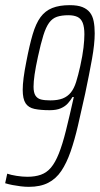

<svg xmlns="http://www.w3.org/2000/svg" viewBox="-21 -716 387 744"><path d="M91 8Q76 8 59.5 6Q43 4 27.5 1Q12 -2 -1 -6L7 -43Q21 -38 43.5 -34.5Q66 -31 85 -31Q115 -31 137.5 -39Q160 -47 176.5 -66.5Q193 -86 207 -121Q221 -156 234.5 -210Q248 -264 265 -340H260Q253 -328 242.5 -316Q232 -304 215 -296.5Q198 -289 172 -289Q136 -289 112.5 -294Q89 -299 78 -316Q67 -333 67 -368Q67 -388 70.5 -415Q74 -442 81 -477Q93 -540 105.5 -582.5Q118 -625 136 -649.5Q154 -674 181.5 -685Q209 -696 249 -696Q280 -696 298.5 -688.5Q317 -681 327.5 -667.5Q338 -654 342 -633.5Q346 -613 346 -587Q346 -546 335.5 -487.5Q325 -429 309 -353Q294 -285 281 -229Q268 -173 252.5 -128.5Q237 -84 216.5 -53.5Q196 -23 165.5 -7.5Q135 8 91 8ZM174 -327Q203 -327 222 -334.5Q241 -342 253.5 -357.5Q266 -373 274 -398.5Q282 -424 290 -460Q299 -501 302.5 -531Q306 -561 306 -583Q306 -611 299.5 -627.5Q293 -644 279 -650.5Q265 -657 244 -657Q218 -657 200 -651Q182 -645 169.5 -628Q157 -611 147 -579Q137 -547 126 -496Q117 -455 113 -427Q109 -399 109 -380Q109 -357 116.5 -345.5Q124 -334 138 -330.5Q152 -327 174 -327Z"/></svg>

Font: Saira UltraCondensed ExtraLight
Style: Italic
Weight: 250
Width: 1
Italic angle: -12°
Designer: Hector Gatti with collaboration of the Omnibus-Type team
Foundry: Omnibus-Type
Version: Version 1.101